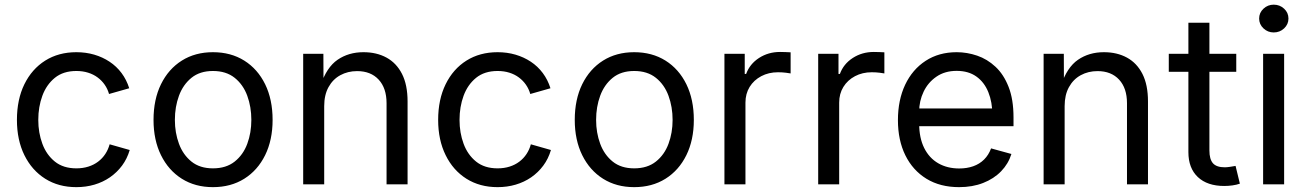

<svg xmlns="http://www.w3.org/2000/svg" viewBox="-20 -771 5468 803"><path d="M299.3 11.7Q225.1 11.7 169.2 -23.4Q113.3 -58.6 82 -122.1Q50.8 -185.5 50.8 -269.5Q50.8 -355 82 -418.7Q113.3 -482.4 169.2 -517.6Q225.1 -552.7 299.3 -552.7Q338.9 -552.7 374 -542.5Q409.2 -532.2 438.2 -512.9Q467.3 -493.7 488.3 -465.6Q509.3 -437.5 520.5 -401.9L436 -377.9Q430.2 -398.9 418 -416.5Q405.8 -434.1 388.4 -447Q371.1 -460 348.6 -467Q326.2 -474.1 299.3 -474.1Q244.6 -474.1 209.5 -445.6Q174.3 -417 157.2 -370.6Q140.1 -324.2 140.1 -269.5Q140.1 -215.8 157.2 -169.7Q174.3 -123.5 209.5 -95.2Q244.6 -66.9 299.3 -66.9Q326.7 -66.9 349.6 -74.2Q372.6 -81.5 390.4 -95Q408.2 -108.4 420.4 -127Q432.6 -145.5 438.5 -167.5L522.5 -143.6Q511.7 -106.9 490.5 -78.4Q469.2 -49.8 439.9 -29.5Q410.6 -9.3 375 1.2Q339.4 11.7 299.3 11.7Z M870.6 11.7Q796.4 11.7 740.5 -23.4Q684.6 -58.6 653.3 -122.1Q622.1 -185.5 622.1 -269.5Q622.1 -355 653.3 -418.7Q684.6 -482.4 740.5 -517.6Q796.4 -552.7 870.6 -552.7Q945.3 -552.7 1001.5 -517.6Q1057.6 -482.4 1088.9 -418.7Q1120.1 -355 1120.1 -269.5Q1120.1 -185.5 1088.9 -122.1Q1057.6 -58.6 1001.5 -23.4Q945.3 11.7 870.6 11.7ZM870.6 -66.9Q925.8 -66.9 961.4 -95.2Q997.1 -123.5 1014.2 -169.7Q1031.2 -215.8 1031.2 -269.5Q1031.2 -323.7 1014.2 -370.4Q997.1 -417 961.4 -445.6Q925.8 -474.1 870.6 -474.1Q815.9 -474.1 780.8 -445.6Q745.6 -417 728.5 -370.6Q711.4 -324.2 711.4 -269.5Q711.4 -215.8 728.5 -169.7Q745.6 -123.5 780.8 -95.2Q815.9 -66.9 870.6 -66.9Z M1335.9 -327.1V0H1248V-545.9H1332.5L1333 -413.6H1320.8Q1345.7 -489.3 1391.8 -521Q1438 -552.7 1500 -552.7Q1555.2 -552.7 1596.7 -530Q1638.2 -507.3 1661.4 -461.7Q1684.6 -416 1684.6 -346.7V0H1596.7V-339.4Q1596.7 -402.3 1563.7 -438Q1530.8 -473.6 1473.6 -473.6Q1434.6 -473.6 1403.3 -456.5Q1372.1 -439.5 1354 -406.7Q1335.9 -374 1335.9 -327.1Z M2061 11.7Q1986.8 11.7 1930.9 -23.4Q1875 -58.6 1843.8 -122.1Q1812.5 -185.5 1812.5 -269.5Q1812.5 -355 1843.8 -418.7Q1875 -482.4 1930.9 -517.6Q1986.8 -552.7 2061 -552.7Q2100.6 -552.7 2135.7 -542.5Q2170.9 -532.2 2200 -512.9Q2229 -493.7 2250 -465.6Q2271 -437.5 2282.2 -401.9L2197.8 -377.9Q2191.9 -398.9 2179.7 -416.5Q2167.5 -434.1 2150.1 -447Q2132.8 -460 2110.4 -467Q2087.9 -474.1 2061 -474.1Q2006.3 -474.1 1971.2 -445.6Q1936 -417 1918.9 -370.6Q1901.9 -324.2 1901.9 -269.5Q1901.9 -215.8 1918.9 -169.7Q1936 -123.5 1971.2 -95.2Q2006.3 -66.9 2061 -66.9Q2088.4 -66.9 2111.3 -74.2Q2134.3 -81.5 2152.1 -95Q2169.9 -108.4 2182.1 -127Q2194.3 -145.5 2200.2 -167.5L2284.2 -143.6Q2273.4 -106.9 2252.2 -78.4Q2231 -49.8 2201.7 -29.5Q2172.4 -9.3 2136.7 1.2Q2101.1 11.7 2061 11.7Z M2632.3 11.7Q2558.1 11.7 2502.2 -23.4Q2446.3 -58.6 2415 -122.1Q2383.8 -185.5 2383.8 -269.5Q2383.8 -355 2415 -418.7Q2446.3 -482.4 2502.2 -517.6Q2558.1 -552.7 2632.3 -552.7Q2707 -552.7 2763.2 -517.6Q2819.3 -482.4 2850.6 -418.7Q2881.8 -355 2881.8 -269.5Q2881.8 -185.5 2850.6 -122.1Q2819.3 -58.6 2763.2 -23.4Q2707 11.7 2632.3 11.7ZM2632.3 -66.9Q2687.5 -66.9 2723.1 -95.2Q2758.8 -123.5 2775.9 -169.7Q2793 -215.8 2793 -269.5Q2793 -323.7 2775.9 -370.4Q2758.8 -417 2723.1 -445.6Q2687.5 -474.1 2632.3 -474.1Q2577.6 -474.1 2542.5 -445.6Q2507.3 -417 2490.2 -370.6Q2473.1 -324.2 2473.1 -269.5Q2473.1 -215.8 2490.2 -169.7Q2507.3 -123.5 2542.5 -95.2Q2577.6 -66.9 2632.3 -66.9Z M3009.8 0V-545.9H3094.7V-461.9H3100.6Q3115.7 -503.4 3154.5 -528.6Q3193.4 -553.7 3242.2 -553.7Q3252 -553.7 3265.4 -553.2Q3278.8 -552.7 3286.6 -552.2V-463.9Q3282.7 -464.8 3267.1 -466.8Q3251.5 -468.8 3233.9 -468.8Q3194.8 -468.8 3163.8 -452.4Q3132.8 -436 3115.2 -407.5Q3097.7 -378.9 3097.7 -341.8V0Z M3401.9 0V-545.9H3486.8V-461.9H3492.7Q3507.8 -503.4 3546.6 -528.6Q3585.4 -553.7 3634.3 -553.7Q3644 -553.7 3657.5 -553.2Q3670.9 -552.7 3678.7 -552.2V-463.9Q3674.8 -464.8 3659.2 -466.8Q3643.6 -468.8 3626 -468.8Q3586.9 -468.8 3555.9 -452.4Q3524.9 -436 3507.3 -407.5Q3489.7 -378.9 3489.7 -341.8V0Z M3991.2 11.7Q3912.1 11.7 3854.7 -23.4Q3797.4 -58.6 3766.4 -121.6Q3735.4 -184.6 3735.4 -268.6Q3735.4 -352.5 3765.6 -416.5Q3795.9 -480.5 3851.3 -516.6Q3906.7 -552.7 3981 -552.7Q4024.4 -552.7 4066.7 -538.3Q4108.9 -523.9 4143.3 -491.9Q4177.7 -460 4198.2 -407.7Q4218.8 -355.5 4218.8 -279.8V-243.2H3794.9V-317.4H4171.4L4130.4 -290Q4130.4 -343.8 4113.5 -385.5Q4096.7 -427.2 4063.5 -450.9Q4030.3 -474.6 3981 -474.6Q3931.6 -474.6 3896.5 -450.4Q3861.3 -426.3 3842.8 -387.5Q3824.2 -348.6 3824.2 -304.2V-254.9Q3824.2 -194.3 3845.2 -152.1Q3866.2 -109.9 3904.1 -88.1Q3941.9 -66.4 3991.7 -66.4Q4023.9 -66.4 4050.3 -75.7Q4076.7 -85 4095.7 -103.8Q4114.7 -122.6 4125 -150.4L4210 -127Q4197.3 -85.9 4167 -54.7Q4136.7 -23.4 4092 -5.9Q4047.4 11.7 3991.2 11.7Z M4432.6 -327.1V0H4344.7V-545.9H4429.2L4429.7 -413.6H4417.5Q4442.4 -489.3 4488.5 -521Q4534.7 -552.7 4596.7 -552.7Q4651.9 -552.7 4693.4 -530Q4734.9 -507.3 4758.1 -461.7Q4781.2 -416 4781.2 -346.7V0H4693.4V-339.4Q4693.4 -402.3 4660.4 -438Q4627.4 -473.6 4570.3 -473.6Q4531.2 -473.6 4500 -456.5Q4468.8 -439.5 4450.7 -406.7Q4432.6 -374 4432.6 -327.1Z M5150.4 -545.9V-470.7H4868.2V-545.9ZM4950.2 -675.8H5038.1V-141.6Q5038.1 -105 5053 -88.1Q5067.9 -71.3 5102.5 -71.3Q5110.8 -71.3 5123.8 -73.2Q5136.7 -75.2 5147.5 -77.1L5165.5 -2.9Q5151.9 2 5134.5 4.4Q5117.2 6.8 5100.1 6.8Q5029.3 6.8 4989.7 -30.5Q4950.2 -67.9 4950.2 -134.8Z M5262.7 0V-545.9H5350.6V0ZM5307.1 -635.3Q5282.2 -635.3 5264.2 -652.3Q5246.1 -669.4 5246.1 -693.4Q5246.1 -717.8 5264.2 -734.6Q5282.2 -751.5 5307.1 -751.5Q5332.5 -751.5 5350.6 -734.6Q5368.7 -717.8 5368.7 -693.4Q5368.7 -669.4 5350.6 -652.3Q5332.5 -635.3 5307.1 -635.3Z"/></svg>

Font: Inter Variable LoSnoCo
Style: Regular
Weight: 400
Designer: Rasmus Andersson
Foundry: rsms
Version: Version 4.000;git-a52131595; featfreeze: case,dlig,ss01,ss02